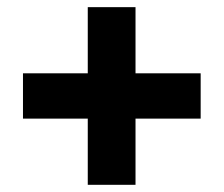

<svg xmlns="http://www.w3.org/2000/svg" viewBox="-20 -597 622 534"><path d="M43.9 -267.1V-393.1H224.1V-577.1H356.9V-393.1H538.1V-267.1H356.9V-83H224.1V-267.1Z"/></svg>

Font: TASA Orbiter Deck
Style: Bold
Weight: 700
Designer: Weizhong Zhang
Version: Version 1.000;Glyphs 3.1.2 (3151)